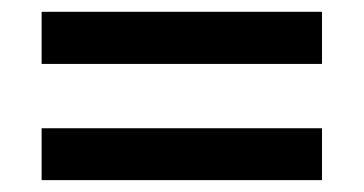

<svg xmlns="http://www.w3.org/2000/svg" viewBox="-20 -513 611 322"><path d="M49.8 -405.8V-493.2H520V-405.8ZM49.8 -210.9V-297.9H520V-210.9Z"/></svg>

Font: Samim Medium FD
Style: Medium-FD
Weight: 500
Foundry: DejaVu fonts team - Redesigned by Saber Rastikerdar
Version: Version 4.0.5